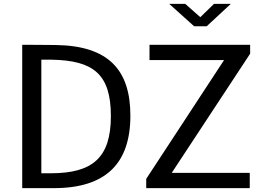

<svg xmlns="http://www.w3.org/2000/svg" viewBox="-20 -974 1367 994"><path d="M1088 -954 1017 -885 939 -954H856L985 -838H1050L1175 -954ZM95 -742V0H259C528 0 655 -128 655 -375C655 -612 542 -737 269 -741C206 -742 103 -742 95 -742ZM737 0H1273V-79H869L1275 -696V-742H754V-663H1140L737 -48ZM194 -665H247C462 -661 554 -592 554 -373C554 -157 459 -77 243 -77H194Z"/></svg>

Font: 18Franklin
Style: Regular
Weight: 400
Designer: Pablo Impallari, Rodrigo Fuenzalida (Modified by Dan O. Williams)
Version: Version 0.025;PS 000.025;hotconv 1.0.88;makeotf.lib2.5.64775